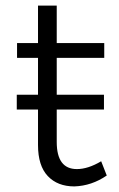

<svg xmlns="http://www.w3.org/2000/svg" viewBox="-20 -664 425 687"><path d="M362 -36Q308 1 246 3Q186 3 151 -34Q116 -71 116 -145V-272H40V-325H116V-457H41V-510H116V-644H183V-510H353V-457H183V-325H352V-272H183V-156Q183 -59 255 -59Q295 -59 342 -87Z"/></svg>

Font: Gontserrat Light
Style: Regular
Weight: 300
Designer: Julieta Ulanovsky
Foundry: Julieta Ulanovsky
Version: Version 6.001